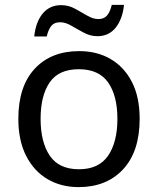

<svg xmlns="http://www.w3.org/2000/svg" viewBox="-20 -755 645 785"><path d="M551 -269Q551 -136 483.5 -63Q416 10 301 10Q230 10 174.5 -22.5Q119 -55 87 -117.5Q55 -180 55 -269Q55 -402 122 -474Q189 -546 304 -546Q377 -546 432.5 -513.5Q488 -481 519.5 -419.5Q551 -358 551 -269ZM146 -269Q146 -174 183.5 -118.5Q221 -63 303 -63Q384 -63 422 -118.5Q460 -174 460 -269Q460 -364 422 -418Q384 -472 302 -472Q220 -472 183 -418Q146 -364 146 -269ZM120 -606Q126 -665 154.5 -699.5Q183 -734 230 -734Q260 -734 286.5 -719.5Q313 -705 337 -691Q361 -677 382 -677Q405 -677 417.5 -691.5Q430 -706 437 -735H487Q481 -677 453 -642Q425 -607 378 -607Q350 -607 323.5 -621Q297 -635 272.5 -649.5Q248 -664 226 -664Q202 -664 190 -649.5Q178 -635 171 -606Z"/></svg>

Font: Noto Sans Ol Chiki
Style: Regular
Weight: 400
Designer: Monotype Design Team, Lewis McGuffie
Foundry: Monotype Imaging Inc.
Version: Version 2.003